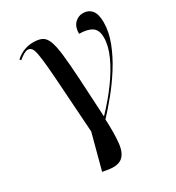

<svg xmlns="http://www.w3.org/2000/svg" viewBox="-181 -653 902 983"><g transform="rotate(-30 269.5 -161.5)"><path d="M160 215 138 211 193 4Q183 -139 177 -234Q171 -329 166 -386.5Q161 -444 155.5 -473Q150 -502 141.5 -511.5Q133 -521 120 -521Q101 -521 65 -491L59 -499Q84 -521 110 -530.5Q136 -540 164 -540Q195 -540 214.5 -530.5Q234 -521 245.5 -492Q257 -463 263.5 -407Q270 -351 275.5 -259Q281 -167 288 -31H289Q345 -89 390.5 -151Q436 -213 463 -272Q490 -331 490 -380Q490 -426 463.5 -443Q437 -460 389 -460Q389 -500 409.5 -521Q430 -542 458 -542Q490 -542 509 -520Q528 -498 528 -449Q528 -392 504.5 -331.5Q481 -271 444 -212.5Q407 -154 365 -102.5Q323 -51 287 -13Q291 73 285 128Q279 183 250.5 205Q222 227 160 215Z"/></g></svg>

Font: Noto Serif Display Medium
Style: Italic
Weight: 500
Italic angle: -12°
Designer: Monotype Design Team
Foundry: Monotype Imaging Inc.
Version: Version 2.009